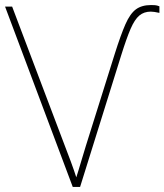

<svg xmlns="http://www.w3.org/2000/svg" viewBox="-20 -740 651 760"><path d="M577 -694Q550 -694 531.5 -678.5Q513 -663 497 -626Q481 -589 460 -522L297 0H268L0 -714H28L237 -162Q253 -121 260.5 -100Q268 -79 272.5 -66.5Q277 -54 282 -38Q287 -53 290.5 -65Q294 -77 300.5 -98.5Q307 -120 320 -163L434 -526Q458 -602 476.5 -644Q495 -686 518 -703Q541 -720 578 -720Q586 -720 593.5 -719.5Q601 -719 611 -715V-689Q589 -694 577 -694Z"/></svg>

Font: Noto Sans Thin
Style: Regular
Weight: 100
Designer: Monotype Design Team
Foundry: Monotype Imaging Inc.
Version: Version 2.007